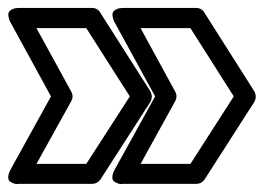

<svg xmlns="http://www.w3.org/2000/svg" viewBox="-81 -511 656 478"><path d="M-54.2 -89.8 45.9 -271 -54.2 -454.1Q-55.2 -455.6 -56.4 -458Q-57.6 -460.4 -59.3 -467Q-61 -473.6 -59.8 -478.5Q-58.6 -483.4 -51.8 -487.3Q-44.9 -491.2 -32.2 -491.2H147.9Q162.1 -491.2 168.9 -479L293 -284.2Q300.8 -270.5 293 -256.8L168.9 -64Q161.1 -53.2 147.9 -53.2H-32.2Q-32.2 -53.7 -36.6 -53Q-41 -52.2 -46.4 -54.2Q-51.8 -56.2 -56.2 -59.1Q-60.5 -62 -60.5 -70.1Q-60.5 -78.1 -54.2 -89.8ZM9.8 -103H133.8L242.2 -271L133.8 -440.9H9.8L96.2 -283.2Q103 -271 96.2 -258.8ZM205.1 -89.8 305.2 -271 205.1 -454.1Q204.1 -455.6 202.9 -458Q201.7 -460.4 200 -467Q198.2 -473.6 199.5 -478.5Q200.7 -483.4 207.5 -487.3Q214.4 -491.2 227.1 -491.2H407.2Q421.4 -491.2 428.2 -479L551.8 -284.2Q559.6 -270.5 551.8 -256.8L428.2 -64Q420.4 -53.2 407.2 -53.2H227.1Q227.1 -53.7 222.7 -53Q218.3 -52.2 212.9 -54.2Q207.5 -56.2 203.1 -59.1Q198.7 -62 198.7 -70.1Q198.7 -78.1 205.1 -89.8ZM269 -103H393.1L501 -271L393.1 -440.9H269L355 -283.2Q361.8 -271 355 -258.8Z"/></svg>

Font: Trueno Black Outline
Style: Regular
Weight: 900
Width: 6
Designer: Julieta Ulanovsky
Foundry: Julieta Ulanovsky
Version: Version 3.001b | FøM Fix